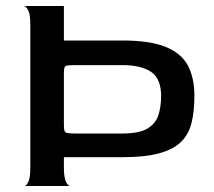

<svg xmlns="http://www.w3.org/2000/svg" viewBox="-20 -620 713 640"><path d="M61 0Q68 0 74.5 -14Q81 -28 81 -60V-540Q81 -572 74 -585.5Q67 -599 60 -600H193V-485H388Q479 -485 531.5 -464Q584 -443 606 -402Q628 -361 628 -300Q628 -251 619 -212.5Q610 -174 585 -148.5Q560 -123 512.5 -109.5Q465 -96 388 -96H193V-60Q193 -28 200 -14Q207 0 214 0ZM234 -175H388Q443 -175 470.5 -191Q498 -207 507.5 -235Q517 -263 517 -300Q517 -358 483.5 -380.5Q450 -403 388 -403H234Q203 -403 198 -399.5Q193 -396 193 -376V-203Q193 -183 198 -179Q203 -175 234 -175Z"/></svg>

Font: Red Rose
Style: Regular
Weight: 400
Designer: Jaikishan Patel
Version: Version 2.000; ttfautohint (v1.8.3)